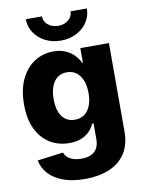

<svg xmlns="http://www.w3.org/2000/svg" viewBox="-103 -826 835 1110"><g transform="rotate(-10 315.0 -270.5)"><path d="M305.7 214.4Q231.4 214.4 178.5 194.8Q125.5 175.3 94 141.1Q62.5 106.9 53.2 61.5L205.1 41.5Q210 56.6 222.7 68.8Q235.4 81.1 256.1 88.1Q276.9 95.2 305.2 95.2Q355.5 95.2 382.1 71Q408.7 46.9 408.7 -2.9V-93.8H400.4Q389.2 -67.4 368.9 -47.6Q348.6 -27.8 319.6 -16.8Q290.5 -5.9 252 -5.9Q189.5 -5.9 139.6 -35.9Q89.8 -65.9 60.8 -124.5Q31.7 -183.1 31.7 -270Q31.7 -359.4 61.8 -420.4Q91.8 -481.4 141.6 -512.7Q191.4 -543.9 251.5 -543.9Q291.5 -543.9 321.3 -531Q351.1 -518.1 372.1 -496.6Q393.1 -475.1 405.3 -449.2H408.7V-535.6H576.7V-17.6Q576.7 60.5 542.7 112.1Q508.8 163.6 447.8 189Q386.7 214.4 305.7 214.4ZM306.6 -133.3Q339.4 -133.3 362.5 -149.9Q385.7 -166.5 398.2 -197.5Q410.6 -228.5 410.6 -271Q410.6 -314 398.2 -345.7Q385.7 -377.4 362.5 -394.5Q339.4 -411.6 306.6 -411.6Q274.4 -411.6 251.7 -394.3Q229 -377 217.3 -345.5Q205.6 -314 205.6 -271Q205.6 -228 217.3 -197Q229 -166 251.7 -149.7Q274.4 -133.3 306.6 -133.3ZM306.6 -597.7Q255.9 -597.7 215.3 -618.7Q174.8 -639.6 151.1 -675.3Q127.4 -710.9 127.4 -754.9H222.2Q222.2 -724.6 246.3 -704.6Q270.5 -684.6 306.6 -684.6Q342.3 -684.6 366.2 -704.6Q390.1 -724.6 390.1 -754.9H485.8Q485.8 -710.9 462.4 -675.3Q439 -639.6 398.4 -618.7Q357.9 -597.7 306.6 -597.7Z"/></g></svg>

Font: Inter 20pt ExtraBold
Style: Regular
Weight: 800
Version: Version 4.001;git-66647c0bb